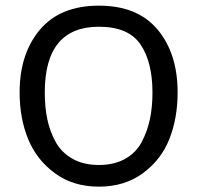

<svg xmlns="http://www.w3.org/2000/svg" viewBox="-20 -660 712 693"><path d="M530.3 -326.2Q530.3 -436.5 486.8 -500Q443.4 -563.5 336.9 -563.5Q141.6 -563.5 141.6 -326.2Q141.6 -273.4 150.9 -229Q160.2 -184.6 181.6 -146.5Q203.1 -108.4 242.7 -86.4Q282.2 -64.5 336.9 -64.5Q391.6 -64.5 431.2 -86.4Q470.7 -108.4 491.2 -147Q511.7 -185.5 521 -229.5Q530.3 -273.4 530.3 -326.2ZM621.1 -326.2Q621.1 -233.4 591.3 -158.2Q561.5 -83 495.6 -34.7Q429.7 13.7 336.9 13.7Q244.1 13.7 178.2 -34.7Q112.3 -83 81.5 -158.2Q50.8 -233.4 50.8 -326.2Q50.8 -465.8 124 -552.7Q197.3 -639.6 336.9 -639.6Q476.6 -639.6 548.8 -553.2Q621.1 -466.8 621.1 -326.2Z"/></svg>

Font: Padauk
Style: Regular
Weight: 400
Designer: Debbi Hosken
Foundry: SIL
Version: Version 3.003; ttfautohint (v1.8.2) -l 8 -r 50 -G 200 -x 14 